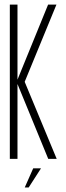

<svg xmlns="http://www.w3.org/2000/svg" viewBox="-20 -695 288 840"><path d="M23 0V-675H56.5V-346.5L190.5 -675H227L88 -337L228 0H191L56.5 -327.5V0ZM88.2 125.3 125.3 41.4H159.4L105.4 125.3Z"/></svg>

Font: Anybody Condensed ExtraLight
Style: Regular
Weight: 200
Width: 3
Designer: Tyler Finck
Foundry: Etcetera Type Company
Version: Version 1.010; ttfautohint (v1.8.3) -l 8 -r 50 -G 200 -x 14 